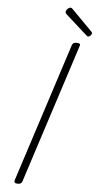

<svg xmlns="http://www.w3.org/2000/svg" viewBox="-76 -1302 687 1358"><g transform="rotate(5 267.5 -622.5)"><path d="M105 14Q89 14 83.5 9Q78 4 80 -6L400 -996Q404 -1006 411 -1010.5Q418 -1015 433 -1015Q448 -1015 454 -1010.5Q460 -1006 456 -995L136 -5Q133 4 126 9Q119 14 105 14ZM509 -1066Q506 -1066 503 -1068.5Q500 -1071 496 -1074L343 -1211Q338 -1216 337 -1219Q336 -1222 336 -1226Q336 -1233 341 -1240.5Q346 -1248 354 -1253.5Q362 -1259 368 -1259Q373 -1259 376.5 -1256.5Q380 -1254 384 -1250L529 -1103Q533 -1099 534 -1096Q535 -1093 535 -1091Q535 -1084 526 -1075Q517 -1066 509 -1066Z"/></g></svg>

Font: Playwrite RO ExtraLight
Style: Regular
Weight: 250
Version: Version 1.002